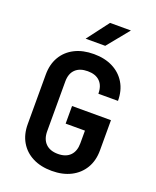

<svg xmlns="http://www.w3.org/2000/svg" viewBox="-172 -1049 943 1159"><g transform="rotate(20 300.0 -470.0)"><path d="M304 10Q233 10 181 -16.5Q129 -43 100.5 -91.5Q72 -140 72 -206V-524Q72 -590 100.5 -638.5Q129 -687 181 -713.5Q233 -740 304 -740Q374 -740 426 -713.5Q478 -687 507 -638.5Q536 -590 536 -524H410Q410 -575 382.5 -602.5Q355 -630 304 -630Q253 -630 225 -603Q197 -576 197 -525V-206Q197 -155 225 -127Q253 -99 304 -99Q355 -99 382.5 -127Q410 -155 410 -206V-287H286V-400H536V-206Q536 -140 507 -91.5Q478 -43 426 -16.5Q374 10 304 10ZM224 -810 330 -950H464L350 -810Z"/></g></svg>

Font: Tiny
Style: Bold
Weight: 700
Monospace: yes
Designer: Philipp Nurullin, Konstantin Bulenkov
Foundry: JetBrains
Version: Version 2.251; ttfautohint (v1.8.4.7-5d5b)